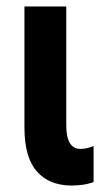

<svg xmlns="http://www.w3.org/2000/svg" viewBox="-20 -567 328 597"><path d="M201 10Q132 9 94 -34.5Q56 -78 56 -171V-547H186V-178Q186 -104 230 -104Q250 -104 271 -113V-1Q255 5 237 7.5Q219 10 201 10Z"/></svg>

Font: Noto Sans ExtraCondensed
Style: Bold
Weight: 700
Width: 2
Designer: Monotype Design Team
Foundry: Monotype Imaging Inc.
Version: Version 2.013; ttfautohint (v1.8.4.7-5d5b)